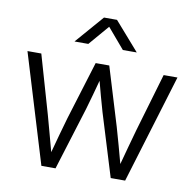

<svg xmlns="http://www.w3.org/2000/svg" viewBox="-81 -813 903 895"><g transform="rotate(10 370.5 -365.5)"><path d="M172.4 0H239.3L331.5 -296.9C345.2 -342.8 357.9 -390.6 370.6 -437.5C383.3 -390.6 395.5 -342.8 409.2 -296.9L500.5 0H568.8L725.6 -515.6H660.2L579.1 -239.7C563.5 -185.1 548.3 -127.9 533.2 -72.3C518.1 -127.9 502.9 -185.1 486.8 -239.7L402.8 -515.6H338.4L253.4 -239.7C237.3 -184.6 221.7 -127 206.5 -70.8C190.9 -127 176.3 -184.6 160.6 -239.7L81.1 -515.6H15.6ZM289.1 -597.7 371.1 -693.4 452.6 -597.7H518.1V-598.1L401.4 -731.4H339.8L224.1 -598.1V-597.7Z"/></g></svg>

Font: Raveo Display Display Light
Style: Regular
Weight: 300
Designer: Jakub Foglar, Rasmus Andersson (Inter)
Foundry: Jakubfoglar.com
Version: Version 1.100;Glyphs 3.2.3 (3260)